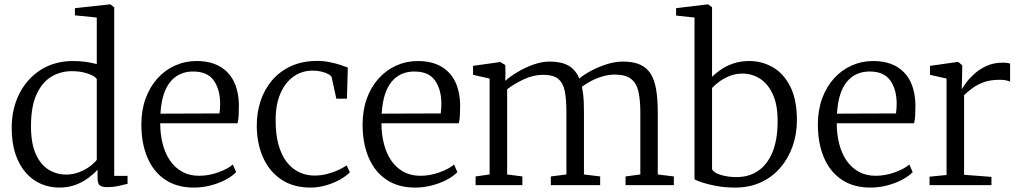

<svg xmlns="http://www.w3.org/2000/svg" viewBox="-20 -839 4620 870"><path d="M248.5 11Q205.5 11 166.5 -5.5Q127.5 -22 97.5 -55.8Q67.5 -89.5 50.2 -140.2Q33 -191 33 -260Q33 -345 67.2 -413.5Q101.5 -482 164.2 -522.2Q227 -562.5 312 -562.5Q342.5 -562.5 369.8 -558.5Q397 -554.5 418.5 -548.5V-759.5L319.5 -769.5V-802L475.5 -819H480.5L497.5 -806V-42H558V-6Q539 -1.5 515.5 3.8Q492 9 465.5 9Q444 9 433 1.5Q422 -6 422 -34V-70Q405.5 -51.5 380.5 -32.8Q355.5 -14 322.5 -1.5Q289.5 11 248.5 11ZM279.5 -48Q311 -48 338.5 -58.8Q366 -69.5 386.8 -84.8Q407.5 -100 418.5 -114.5V-481Q410 -494.5 378 -505.5Q346 -516.5 306.5 -516.5Q253 -516.5 211.5 -490.8Q170 -465 145.5 -411.2Q121 -357.5 120.5 -273Q119.5 -193 141.2 -143.2Q163 -93.5 199.5 -70.8Q236 -48 279.5 -48Z M859 11Q781.5 11 728.2 -25Q675 -61 647.8 -125.5Q620.5 -190 620.5 -274.5Q620.5 -339.5 639.8 -392.5Q659 -445.5 693.2 -483.5Q727.5 -521.5 773.2 -542Q819 -562.5 871.5 -562.5Q959.5 -562.5 1009.5 -512.5Q1059.5 -462.5 1062.5 -366.5Q1062.5 -338 1061.5 -317.2Q1060.5 -296.5 1056.5 -280.5H706Q706 -231 717 -187.8Q728 -144.5 750 -112Q772 -79.5 805.2 -61Q838.5 -42.5 882.5 -42.5Q925.5 -42.5 968.8 -58Q1012 -73.5 1035 -93.5L1050 -59Q1031 -39.5 1000.8 -23.8Q970.5 -8 933.5 1.5Q896.5 11 859 11ZM707 -324 974.5 -325Q976 -333.5 976.8 -346.8Q977.5 -360 977.5 -369Q977.5 -432.5 949 -473.8Q920.5 -515 855 -515Q823.5 -515 797.8 -503.8Q772 -492.5 752.5 -469.2Q733 -446 721.5 -410Q710 -374 707 -324Z M1387.5 11Q1308.5 11 1254.2 -25.8Q1200 -62.5 1172 -125.5Q1144 -188.5 1143.5 -267.5Q1143 -326.5 1160.2 -379.8Q1177.5 -433 1212 -474Q1246.5 -515 1298 -539Q1349.5 -563 1418 -563Q1446.5 -563 1473.5 -557.5Q1500.5 -552 1522 -545Q1543.5 -538 1556 -533L1552 -392H1504L1483 -488Q1481.5 -495.5 1469.2 -502.5Q1457 -509.5 1438 -514.2Q1419 -519 1397 -519Q1347.5 -519 1309.8 -492Q1272 -465 1250.5 -415Q1229 -365 1229 -296Q1228.5 -232.5 1241.5 -185Q1254.5 -137.5 1278.2 -106.2Q1302 -75 1334.5 -59.2Q1367 -43.5 1405 -43.5Q1435 -43.5 1462.8 -50.8Q1490.5 -58 1513 -68.5Q1535.5 -79 1550.5 -89.5L1565.5 -58.5Q1547.5 -40 1518.8 -24.2Q1490 -8.5 1455.8 1.2Q1421.5 11 1387.5 11Z M1861.5 11Q1784 11 1730.8 -25Q1677.5 -61 1650.2 -125.5Q1623 -190 1623 -274.5Q1623 -339.5 1642.2 -392.5Q1661.5 -445.5 1695.8 -483.5Q1730 -521.5 1775.8 -542Q1821.5 -562.5 1874 -562.5Q1962 -562.5 2012 -512.5Q2062 -462.5 2065 -366.5Q2065 -338 2064 -317.2Q2063 -296.5 2059 -280.5H1708.5Q1708.5 -231 1719.5 -187.8Q1730.5 -144.5 1752.5 -112Q1774.5 -79.5 1807.8 -61Q1841 -42.5 1885 -42.5Q1928 -42.5 1971.2 -58Q2014.5 -73.5 2037.5 -93.5L2052.5 -59Q2033.5 -39.5 2003.2 -23.8Q1973 -8 1936 1.5Q1899 11 1861.5 11ZM1709.5 -324 1977 -325Q1978.5 -333.5 1979.2 -346.8Q1980 -360 1980 -369Q1980 -432.5 1951.5 -473.8Q1923 -515 1857.5 -515Q1826 -515 1800.2 -503.8Q1774.5 -492.5 1755 -469.2Q1735.5 -446 1724 -410Q1712.5 -374 1709.5 -324Z M2135 0V-39.5L2198.5 -48.5V-483L2123.5 -500V-540.5L2246.5 -558L2269.5 -544.5L2270.5 -506L2269.5 -473Q2291 -492 2324.5 -512.2Q2358 -532.5 2396.5 -546.2Q2435 -560 2471 -560Q2524 -560 2556.2 -541.5Q2588.5 -523 2605 -483Q2623 -499 2656 -517Q2689 -535 2727.8 -547.5Q2766.5 -560 2802.5 -560Q2850 -560 2880.8 -546Q2911.5 -532 2928.8 -504Q2946 -476 2953.2 -433Q2960.5 -390 2960.5 -331.5V-48.5L3033.5 -39.5V0H2814.5V-39.5L2881.5 -48.5V-328.5Q2881.5 -384.5 2873.2 -422.8Q2865 -461 2840 -481Q2815 -501 2765.5 -501Q2738 -501 2710.8 -493Q2683.5 -485 2659 -472.2Q2634.5 -459.5 2617 -446Q2620 -431 2622.2 -412.8Q2624.5 -394.5 2625.2 -373.8Q2626 -353 2626 -330V-48.5L2699.5 -39.5V0H2476V-39.5L2546.5 -48.5V-330.5Q2546.5 -386.5 2539.5 -424.2Q2532.5 -462 2510 -481Q2487.5 -500 2440.5 -500Q2397.5 -500 2353.8 -479.8Q2310 -459.5 2278 -434.5V-48.5L2347 -39.5V0Z M3043.5 -768.5V-802L3184.5 -819H3189L3206.5 -806V-491Q3222.5 -507 3246.8 -523.8Q3271 -540.5 3303.5 -551.5Q3336 -562.5 3375.5 -562.5Q3432.5 -562.5 3481.5 -534.5Q3530.5 -506.5 3560.8 -447.2Q3591 -388 3591 -294.5Q3591 -231 3571.2 -175.5Q3551.5 -120 3515 -78Q3478.5 -36 3427 -12.5Q3375.5 11 3312 11Q3266.5 11 3226.8 3.8Q3187 -3.5 3160.5 -12.5Q3134 -21.5 3127 -27V-759.5ZM3344.5 -505.5Q3312.5 -505.5 3285.5 -494.5Q3258.5 -483.5 3238.2 -468.2Q3218 -453 3206.5 -440.5V-72.5Q3214 -56 3246.5 -46.2Q3279 -36.5 3317 -36.5Q3374 -36.5 3415.5 -65Q3457 -93.5 3479.8 -148.2Q3502.5 -203 3503.5 -281.5Q3505 -359.5 3483 -409Q3461 -458.5 3424.5 -482Q3388 -505.5 3344.5 -505.5Z M3924.5 11Q3847 11 3793.8 -25Q3740.5 -61 3713.2 -125.5Q3686 -190 3686 -274.5Q3686 -339.5 3705.2 -392.5Q3724.5 -445.5 3758.8 -483.5Q3793 -521.5 3838.8 -542Q3884.5 -562.5 3937 -562.5Q4025 -562.5 4075 -512.5Q4125 -462.5 4128 -366.5Q4128 -338 4127 -317.2Q4126 -296.5 4122 -280.5H3771.5Q3771.5 -231 3782.5 -187.8Q3793.5 -144.5 3815.5 -112Q3837.5 -79.5 3870.8 -61Q3904 -42.5 3948 -42.5Q3991 -42.5 4034.2 -58Q4077.5 -73.5 4100.5 -93.5L4115.5 -59Q4096.5 -39.5 4066.2 -23.8Q4036 -8 3999 1.5Q3962 11 3924.5 11ZM3772.5 -324 4040 -325Q4041.5 -333.5 4042.2 -346.8Q4043 -360 4043 -369Q4043 -432.5 4014.5 -473.8Q3986 -515 3920.5 -515Q3889 -515 3863.2 -503.8Q3837.5 -492.5 3818 -469.2Q3798.5 -446 3787 -410Q3775.5 -374 3772.5 -324Z M4192 0V-38.5L4269 -46V-483L4194 -500V-540.5L4316.5 -558H4322.5L4340 -543.5V-524L4338 -436L4340 -437.5Q4344 -445 4357.5 -463.8Q4371 -482.5 4394 -503.5Q4417 -524.5 4449.2 -539.8Q4481.5 -555 4523.5 -555Q4537 -555 4544.5 -553.8Q4552 -552.5 4557 -551V-469Q4553.5 -471.5 4541.2 -474.5Q4529 -477.5 4510.5 -477.5Q4466.5 -477.5 4436.2 -466Q4406 -454.5 4385 -438.5Q4364 -422.5 4348.5 -408V-47L4472.5 -37.5V0Z"/></svg>

Font: Merriweather 36pt Light
Style: Regular
Weight: 300
Designer: Eben Sorkin
Foundry: Eben Sorkin
Version: Version 2.100